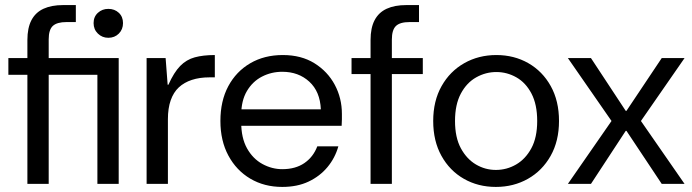

<svg xmlns="http://www.w3.org/2000/svg" viewBox="-20 -725 2727 757"><path d="M88 0V-430H13V-496H88V-567Q88 -615 104 -645.5Q120 -676 151.5 -690.5Q183 -705 229 -705H279V-638H242Q205 -638 188.5 -623Q172 -608 172 -570V-496H448V0H364V-430H172V0ZM407 -576Q383 -576 366 -592.5Q349 -609 349 -634Q349 -659 366 -674.5Q383 -690 407 -690Q432 -690 448.5 -674.5Q465 -659 465 -634Q465 -609 448.5 -592.5Q432 -576 407 -576Z M558 0V-496H633L641 -391H644Q666 -440 690.5 -465Q715 -490 748 -499Q781 -508 827 -508V-420H805Q767 -420 736.5 -410Q706 -400 685 -380.5Q664 -361 653 -329.5Q642 -298 642 -255V0Z M1093 12Q1022 12 967 -20.5Q912 -53 880.5 -111.5Q849 -170 849 -248Q849 -327 880 -385Q911 -443 966.5 -475.5Q1022 -508 1095 -508Q1168 -508 1220 -475.5Q1272 -443 1300 -390.5Q1328 -338 1328 -276Q1328 -266 1328 -254.5Q1328 -243 1327 -229H912V-294H1245Q1242 -364 1199.5 -403Q1157 -442 1093 -442Q1050 -442 1013 -423Q976 -404 953.5 -366Q931 -328 931 -271V-243Q931 -181 954 -140Q977 -99 1014.5 -78.5Q1052 -58 1093 -58Q1145 -58 1180 -82Q1215 -106 1231 -148H1314Q1301 -102 1271 -66Q1241 -30 1196.5 -9Q1152 12 1093 12Z M1441 0V-567Q1441 -615 1457 -645.5Q1473 -676 1504.5 -690.5Q1536 -705 1582 -705H1632V-638H1595Q1557 -638 1541 -622.5Q1525 -607 1525 -569V0ZM1366 -433V-496H1647V-433Z M1935 12Q1865 12 1809 -20Q1753 -52 1720.5 -110.5Q1688 -169 1688 -248Q1688 -327 1721 -385.5Q1754 -444 1810.5 -476Q1867 -508 1937 -508Q2007 -508 2063 -476Q2119 -444 2151.5 -385.5Q2184 -327 2184 -248Q2184 -169 2151 -110.5Q2118 -52 2061.5 -20Q2005 12 1935 12ZM1935 -55Q1978 -55 2015 -76.5Q2052 -98 2075 -140.5Q2098 -183 2098 -248Q2098 -313 2075.5 -356Q2053 -399 2016 -420Q1979 -441 1937 -441Q1895 -441 1857.5 -420Q1820 -399 1797 -356Q1774 -313 1774 -248Q1774 -183 1797 -140.5Q1820 -98 1856.5 -76.5Q1893 -55 1935 -55Z M2219 0 2391 -248 2219 -496H2310L2447 -288H2450L2589 -496H2679L2507 -248L2679 0H2589L2450 -209H2447L2310 0Z"/></svg>

Font: DM Sans 9pt 36pt
Style: Regular
Weight: 400
Version: Version 4.004;gftools[0.9.30]